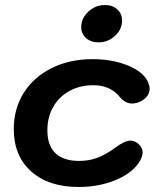

<svg xmlns="http://www.w3.org/2000/svg" viewBox="-20 -736 649 766"><path d="M35 -221Q35 -303 75 -366Q115 -429 186.5 -464.5Q258 -500 349 -500Q428 -500 489.5 -475Q551 -450 570 -410Q577 -393 577 -383Q577 -351 542 -332Q524 -323 507 -323Q480 -323 459 -348Q421 -396 352 -396Q299 -396 257 -373Q215 -350 192 -309Q169 -268 169 -216Q169 -156 201 -125Q233 -94 296 -94Q335 -94 368.5 -106.5Q402 -119 440 -147Q478 -175 501 -175Q516 -175 531 -163Q549 -148 549 -128Q549 -109 532 -84Q501 -41 436 -15.5Q371 10 294 10Q174 10 104.5 -52Q35 -114 35 -221ZM304 -628Q304 -663 332.5 -689.5Q361 -716 399 -716Q429 -716 448 -698.5Q467 -681 467 -654Q467 -619 439 -593Q411 -567 373 -567Q342 -567 323 -584.5Q304 -602 304 -628Z"/></svg>

Font: Kodchasan
Style: Bold Italic
Weight: 700
Italic angle: -10°
Version: Version 1.000; ttfautohint (v1.6)